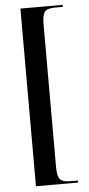

<svg xmlns="http://www.w3.org/2000/svg" viewBox="-60 -794 441 956"><g transform="rotate(-5 160.5 -316.0)"><path d="M80 128H291V118H252Q214 118 201 102.5Q188 87 188 40V-672Q188 -719 201 -734.5Q214 -750 252 -750H291V-760H80Z"/></g></svg>

Font: Noto Serif Display Condensed Semi
Style: Regular
Weight: 600
Width: 3
Designer: Monotype Design Team
Foundry: Monotype Imaging Inc.
Version: Version 1.900